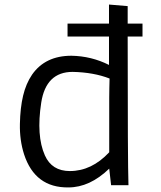

<svg xmlns="http://www.w3.org/2000/svg" viewBox="-20 -818 709 848"><path d="M462.4 -73.2Q376.5 9.8 282.2 9.8Q134.8 11.7 86.4 -136.2Q66.4 -198.7 67.9 -270.3Q69.3 -341.8 82 -395.3Q94.7 -448.7 121.6 -488.3Q179.7 -571.8 295.4 -571.8Q383.8 -570.3 461.4 -531.2V-656.7H278.3V-713.9H461.4V-797.9L543.9 -791V-713.9H609.4V-656.7H543.9Q543.9 -102.5 547.4 0H470.7ZM463.9 -471.2Q394 -498.5 300.8 -500.5Q183.1 -500.5 162.1 -364.7Q139.6 -218.3 178.2 -131.8Q209 -62.5 288.6 -62.5Q384.8 -62.5 462.4 -145.5V-385.7Q462.4 -406.2 462.9 -427Q463.4 -447.8 463.9 -471.2Z"/></svg>

Font: Duru Sans
Style: Regular
Weight: 400
Designer: Onur Yazõcõgil
Foundry: Onur Yazõcõgil
Version: Version 1.002